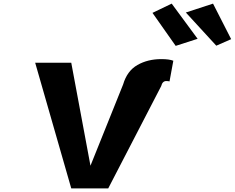

<svg xmlns="http://www.w3.org/2000/svg" viewBox="-20 -1039 1295 1059"><path d="M174 -693H373L479 -125L659 -573Q681 -648 738 -680.5Q795 -713 870 -713Q913 -713 936 -704L915 -590Q907 -592 897 -592Q876 -592 869 -564L577 0H373ZM821 -968 927 -1019 1070 -825 949 -786ZM1005 -970 1155 -1019 1255 -823 1173 -787Z"/></svg>

Font: Fix15 Mono
Style: Bold
Weight: 700
Designer: Carrois Corporate & Edenspiekermann AG
Foundry: Carrois Corporate GbR & Edenspiekermann AG
Version: Version 3.206